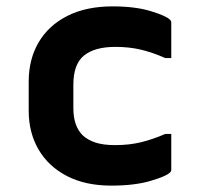

<svg xmlns="http://www.w3.org/2000/svg" viewBox="-20 -570 640 602"><path d="M333 -550Q404 -550 453 -535Q502 -520 513 -508Q517 -505 517 -499V-388H498Q460 -405 423 -414Q386 -423 342 -423Q277 -423 243.5 -396Q210 -369 210 -304V-231Q210 -175 239 -146Q255 -131 279.5 -123Q304 -115 341 -115Q385 -115 422 -124Q459 -133 498 -150H517V-38Q517 -33 514 -30Q501 -17 451 -2.5Q401 12 329 12Q248 12 190 -18Q132 -48 101 -101Q70 -154 70 -223V-314Q70 -384 101 -437Q132 -490 191 -520Q250 -550 333 -550Z"/></svg>

Font: Recursive Mn Lnr St
Style: Bold
Weight: 700
Monospace: yes
Version: Version 1.079;hotconv 1.0.112;makeotfexe 2.5.65598; ttfautoh